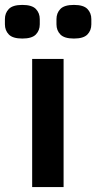

<svg xmlns="http://www.w3.org/2000/svg" viewBox="-57 -762 392 782"><path d="M74 0V-522H202V0ZM34 -605Q-5 -605 -21 -621.5Q-37 -638 -37 -663V-684Q-37 -709 -21 -725.5Q-5 -742 34 -742Q73 -742 89 -725.5Q105 -709 105 -684V-663Q105 -638 89 -621.5Q73 -605 34 -605ZM244 -605Q205 -605 189 -621.5Q173 -638 173 -663V-684Q173 -709 189 -725.5Q205 -742 244 -742Q283 -742 299 -725.5Q315 -709 315 -684V-663Q315 -638 299 -621.5Q283 -605 244 -605Z"/></svg>

Font: IBM Plex Sans Hebrew SmBld
Style: Regular
Weight: 600
Designer: Mike Abbink, Paul van der Laan, Pieter van Rosmalen, Yanek Iontef
Foundry: Bold Monday
Version: Version 1.3